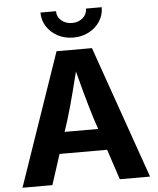

<svg xmlns="http://www.w3.org/2000/svg" viewBox="-61 -998 862 1050"><g transform="rotate(-5 369.5 -473.0)"><path d="M19.5 0 270 -727.5H464.4L719.7 0H553.7L437.5 -351.6Q416.5 -419.9 394.8 -499.3Q373 -578.6 348.6 -673.8H382.8Q358.9 -578.6 338.4 -498.8Q317.9 -418.9 297.4 -351.6L183.6 0ZM176.3 -166.5V-284.2H563V-166.5ZM368.7 -793.9Q321.3 -793.9 283.2 -814.2Q245.1 -834.5 222.9 -868.9Q200.7 -903.3 200.7 -945.8H286.1Q286.1 -914.6 309.8 -894.3Q333.5 -874 368.7 -874Q403.8 -874 427.2 -894.3Q450.7 -914.6 450.7 -945.8H537.1Q537.1 -903.3 514.9 -868.9Q492.7 -834.5 454.6 -814.2Q416.5 -793.9 368.7 -793.9Z"/></g></svg>

Font: Inter 18pt
Style: Bold
Weight: 700
Designer: Rasmus Andersson
Foundry: rsms
Version: Version 4.001;git-66647c0bb